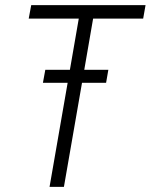

<svg xmlns="http://www.w3.org/2000/svg" viewBox="-20 -731 589 751"><path d="M395 -407.2H300.8L230 0H173.8L244.6 -407.2H147.9L157.2 -458H253.4L288.1 -658.2H92.3L102.1 -710.9H549.3L540 -658.2H344.2L309.6 -458H403.8Z"/></svg>

Font: MAUL Condensed Light Italic
Style: Light Italic
Weight: 300
Italic angle: -12°
Designer: MAUL
Version: Version 1.0; 2020; ttfautohint (v1.8.3)